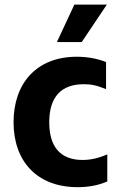

<svg xmlns="http://www.w3.org/2000/svg" viewBox="-20 -797 521 827"><path d="M225.1 -615.8H332L440.3 -777.3H300.4ZM314.6 9.2C359.4 9.2 403.4 1.8 442.1 -15.6V-132.1C405.2 -115.8 370 -108 335.6 -108C235.4 -108 192.1 -170.5 192.1 -270.2C192.1 -378.9 242.9 -434.3 341.3 -434.3C370.7 -434.3 397 -429.7 436.8 -413V-529.8C399.1 -544.7 356.2 -552.6 310.4 -552.6C137.4 -552.6 38.4 -437.9 38.4 -270.6C38.4 -103.7 137.8 9.2 314.6 9.2Z"/></svg>

Font: TID UI
Style: Bold
Weight: 700
Designer: The TID Project Authors
Foundry: Bakken & Bæck
Version: Version 1.001;hotconv 1.0.109;makeotfexe 2.5.65596